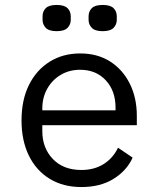

<svg xmlns="http://www.w3.org/2000/svg" viewBox="-20 -744 640 776"><path d="M309 12Q235 12 180.5 -21.5Q126 -55 96.5 -115.5Q67 -176 67 -257Q67 -340 97 -400.5Q127 -461 180.5 -494.5Q234 -528 304 -528Q374 -528 425 -495.5Q476 -463 504.5 -406Q533 -349 533 -276V-238H151V-214Q151 -146 193.5 -101.5Q236 -57 309 -57Q361 -57 399 -81Q437 -105 457 -147L516 -107Q493 -55 439.5 -21.5Q386 12 309 12ZM304 -462Q260 -462 225.5 -441.5Q191 -421 171 -385.5Q151 -350 151 -305V-298H447V-309Q447 -377 407.5 -419.5Q368 -462 304 -462ZM209 -618Q178 -618 165 -631.5Q152 -645 152 -664V-678Q152 -698 165 -711Q178 -724 209 -724Q240 -724 253 -711Q266 -698 266 -678V-664Q266 -645 253 -631.5Q240 -618 209 -618ZM395 -618Q364 -618 351 -631.5Q338 -645 338 -664V-678Q338 -698 351 -711Q364 -724 395 -724Q426 -724 439 -711Q452 -698 452 -678V-664Q452 -645 439 -631.5Q426 -618 395 -618Z"/></svg>

Font: Lilex
Style: Regular
Weight: 400
Monospace: yes
Designer: Mike Abbink, Paul van der Laan, Pieter van Rosmalen, Mikhael Khrustik
Foundry: Mikhael Khrustik
Version: Version 2.510